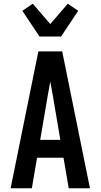

<svg xmlns="http://www.w3.org/2000/svg" viewBox="-20 -1011 540 1031"><path d="M37 0 186 -735H314L463 0H349L321 -164H179L151 0ZM304 -260 265 -490Q261 -511 257.5 -531.5Q254 -552 250 -573Q246 -552 242.5 -531.5Q239 -511 235 -490L196 -260ZM192 -815 100 -953 156 -991 250 -882 344 -991 400 -953 308 -815Z"/></svg>

Font: Moesevka
Style: Bold
Weight: 700
Monospace: yes
Designer: Belleve Invis
Foundry: Belleve Invis
Version: Version 32.5.0; ttfautohint (v1.8.4)